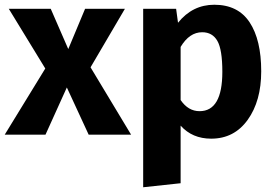

<svg xmlns="http://www.w3.org/2000/svg" viewBox="-31 -568 1154 810"><path d="M351 -284 522 0H343L251 -199L161 0H-11L160 -279L6 -531H183L257 -361L328 -531H496Z M873 -548Q973 -548 1022 -474Q1071 -400 1071 -267Q1071 -142 1014 -62.5Q957 17 860 17Q780 17 731 -38V205L573 222V-531H712L720 -472Q781 -548 873 -548ZM811 -99Q907 -99 907 -265Q907 -359 886 -395.5Q865 -432 822 -432Q768 -432 731 -370V-146Q763 -99 811 -99Z"/></svg>

Font: FiraGO
Style: Bold
Weight: 700
Designer: bBox Type
Foundry: bBox Type GmbH
Version: Version 1.001;PS 001.001;hotconv 1.0.88;makeotf.lib2.5.64775